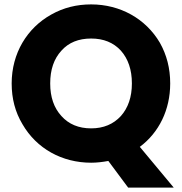

<svg xmlns="http://www.w3.org/2000/svg" viewBox="-20 -732 828 872"><path d="M82 -168C146 -57 262 7 394 7C419 7 445 4 472 -1L562 120H769L615 -65C702 -130 753 -233 753 -353C753 -422 737 -483 706 -538C642 -647 526 -712 394 -712C328 -712 268 -697 213 -666C103 -605 33 -490 33 -353C33 -284 49 -223 82 -168ZM259 -502C292 -539 337 -557 394 -557C450 -557 495 -539 529 -502C562 -465 579 -415 579 -353C579 -292 562 -242 529 -205C495 -168 450 -149 394 -149C337 -149 292 -168 259 -205C225 -242 208 -291 208 -353C208 -416 225 -465 259 -502Z"/></svg>

Font: Poppins
Style: Bold
Weight: 700
Designer: Ninad Kale (Devanagari), Jonny Pinhorn (Latin)
Foundry: Indian Type Foundry
Version: 4.004